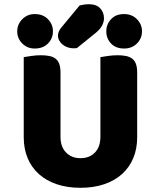

<svg xmlns="http://www.w3.org/2000/svg" viewBox="-20 -878 758 914"><path d="M62 -729Q62 -762 86 -786.5Q110 -811 145 -811Q185 -811 208.5 -786.5Q232 -762 232 -729Q232 -695 208.5 -671Q185 -647 145 -647Q110 -647 86 -671Q62 -695 62 -729ZM486 -729Q486 -762 508.5 -786.5Q531 -811 571 -811Q608 -811 632 -786.5Q656 -762 656 -729Q656 -695 632 -671Q608 -647 571 -647Q531 -647 508.5 -671Q486 -695 486 -729ZM359 -852Q383 -858 402 -858Q439 -858 457 -838.5Q475 -819 475 -791Q475 -774 466 -756.5Q457 -739 435 -721L346 -649Q341 -648 331 -648Q316 -648 302.5 -652.5Q289 -657 278.5 -665.5Q268 -674 262 -685Q256 -696 256 -708Q256 -728 272 -747ZM633 -224Q633 -170 614.5 -125.5Q596 -81 561 -49.5Q526 -18 476 -1Q426 16 363 16Q300 16 250 -1Q200 -18 165 -49.5Q130 -81 111.5 -125.5Q93 -170 93 -224V-606Q104 -608 128 -611.5Q152 -615 174 -615Q197 -615 214.5 -611.5Q232 -608 244 -599Q256 -590 262 -574Q268 -558 268 -532V-227Q268 -179 294.5 -152Q321 -125 363 -125Q406 -125 432 -152Q458 -179 458 -227V-606Q469 -608 493 -611.5Q517 -615 539 -615Q562 -615 579.5 -611.5Q597 -608 609 -599Q621 -590 627 -574Q633 -558 633 -532Z"/></svg>

Font: Baloo Da
Style: Regular
Weight: 400
Designer: Noopur Datye and Ek Type
Foundry: Ek Type
Version: Version 1.443;PS 1.000;hotconv 16.6.51;makeotf.lib2.5.65220;